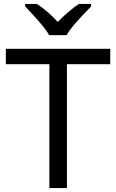

<svg xmlns="http://www.w3.org/2000/svg" viewBox="-20 -964 596 984"><path d="M323 0H233V-635H10V-714H545V-635H323ZM232 -784Q219 -807 197 -833.5Q175 -860 151 -886Q127 -912 109 -931V-944H169Q195 -927 223 -903Q251 -879 276 -852Q303 -879 331 -903Q359 -927 385 -944H447V-931Q428 -912 403.5 -886Q379 -860 356.5 -833.5Q334 -807 322 -784Z"/></svg>

Font: Noto Sans Kaithi
Style: Regular
Weight: 400
Designer: Monotype Design Team
Foundry: Monotype Imaging Inc.
Version: Version 2.005; ttfautohint (v1.8.4.7-5d5b)